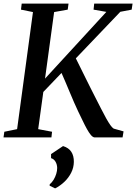

<svg xmlns="http://www.w3.org/2000/svg" viewBox="-28 -763 756 1066"><path d="M-8.5 0 -4 -31.5 67 -46 155 -696 88.5 -709.5 92.5 -743H352.5L348 -709.5L272.5 -696L222 -326.5L562.5 -697L491.5 -709.5L495 -743H708L703 -709.5L640 -697.5L393 -439Q403.5 -418.5 416.8 -391.2Q430 -364 444.8 -334.5Q459.5 -305 473.5 -276.8Q487.5 -248.5 499 -226.5Q518 -189.5 533.2 -159.5Q548.5 -129.5 561.2 -106.5Q574 -83.5 584.2 -69Q594.5 -54.5 603 -49L658 -33.5L652.5 0H497Q487 -1 476.5 -13.5Q466 -26 454.5 -46.8Q443 -67.5 430.8 -93.2Q418.5 -119 405.5 -145.5Q395 -167.5 383 -195Q371 -222.5 358.8 -252Q346.5 -281.5 334.8 -309Q323 -336.5 313.5 -358L212.5 -252.5L184 -46L261 -31.5L257.5 0ZM247.5 268 248 260.5Q260.5 250 269.8 234.8Q279 219.5 284.2 202.5Q289.5 185.5 289.5 169.5Q289 149.5 280 134.5Q271 119.5 255.5 115V92.5L322 48Q353.5 57.5 368 80Q382.5 102.5 382 136Q381.5 168 367.2 196Q353 224 329.8 246.2Q306.5 268.5 278 283Z"/></svg>

Font: Merriweather 72pt Medium
Style: Italic
Weight: 500
Italic angle: -7.8°
Version: Version 2.101